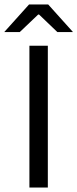

<svg xmlns="http://www.w3.org/2000/svg" viewBox="-56 -845 348 865"><path d="M159.5 0H76.5V-639H159.5ZM75 -825H161L272 -701.5V-700.5H202.5L120 -779.5H116L33 -700.5H-36V-701.5Z"/></svg>

Font: Anek Gujarati
Style: Regular
Weight: 400
Designer: Mrunmayee Ghaisas (Gujarati), Yesha Goshar (Latin)
Foundry: Ek Type
Version: Version 1.003